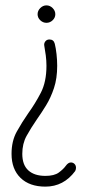

<svg xmlns="http://www.w3.org/2000/svg" viewBox="-20 -631 317 715"><path d="M145 -460Q143 -469 148.5 -476.5Q154 -484 164 -484Q180 -484 184 -468Q188 -452 190.5 -429.5Q193 -407 193 -386Q193 -339 181 -303Q169 -267 151.5 -238.5Q134 -210 117 -186Q95 -154 79 -125Q63 -96 63 -58Q63 -17 85.5 3.5Q108 24 149 24Q182 24 199 11.5Q216 -1 225 -13.5Q234 -26 244 -26Q252 -26 257.5 -20.5Q263 -15 263 -6Q263 0 260 6Q217 64 149 64Q90 64 56.5 31.5Q23 -1 23 -58Q23 -106 42.5 -141Q62 -176 85 -209Q111 -245 132 -285.5Q153 -326 153 -386Q153 -405 150.5 -424.5Q148 -444 145 -460ZM153 -611Q166 -611 176 -601Q186 -591 186 -578Q186 -565 176 -555.5Q166 -546 153 -546Q140 -546 130 -555.5Q120 -565 120 -578Q120 -591 130 -601Q140 -611 153 -611Z"/></svg>

Font: Libertine Sup Light
Style: Regular
Weight: 300
Designer: Bastien Sozeau
Foundry: NBR — Bastien Sozeau
Version: Version 2.003; ttfautohint (v1.8.4.7-5d5b);gftools[0.9.33]